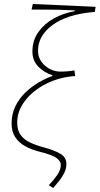

<svg xmlns="http://www.w3.org/2000/svg" viewBox="-20 -754 498 960"><path d="M246 186 224 172Q249 146 266.5 120.5Q284 95 284 70Q284 52 262.5 36Q241 20 176 4Q136 -6 105 -23.5Q74 -41 56 -68.5Q38 -96 38 -136Q38 -185 57.5 -224Q77 -263 108 -292.5Q139 -322 174.5 -342.5Q210 -363 242 -374V-378Q202 -390 172 -420.5Q142 -451 142 -496Q142 -552 172 -594Q202 -636 250.5 -662.5Q299 -689 354 -698V-702Q319 -704 280.5 -705Q242 -706 205 -706Q168 -706 138 -706L144 -734L458 -720L454 -694H448Q314 -682 242 -628.5Q170 -575 170 -500Q170 -469 187 -445.5Q204 -422 229.5 -409Q255 -396 282 -396Q319 -396 352 -402L356 -374Q275 -368 209.5 -334.5Q144 -301 105 -250Q66 -199 66 -142Q66 -103 83 -79.5Q100 -56 129.5 -42Q159 -28 196 -18Q252 -3 282 15Q312 33 312 66Q312 88 302 109Q292 130 276.5 149.5Q261 169 246 186Z"/></svg>

Font: Source Sans 3 VF
Style: Italic
Weight: 200
Italic angle: -11°
Designer: Paul D. Hunt
Foundry: Adobe Systems Incorporated
Version: Version 3.042;hotconv 1.0.118;makeotfexe 2.5.65603